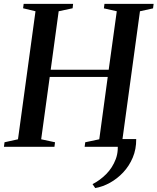

<svg xmlns="http://www.w3.org/2000/svg" viewBox="-34 -763 818 998"><path d="M674 -40Q674.5 12.5 656 56.2Q637.5 100 606.5 133Q575.5 166 537.5 187Q499.5 208 461 214.5L447 194Q485 175 517.8 142.2Q550.5 109.5 567.8 63.8Q585 18 574 -40ZM-13.5 0 -10.5 -23.5 59.5 -39 150.5 -704.5 86 -720 89 -743H346L343.5 -720L271 -704.5L229.5 -400.5H531L573 -704.5L506 -719.5L509 -743H764.5L761.5 -719.5L693.5 -704.5L602.5 -39L669.5 -23.5L666.5 0H406L409 -23.5L482 -39L526 -363H224.5L180 -39L252 -23.5L249 0Z"/></svg>

Font: Merriweather 120pt Medium
Style: Italic
Weight: 500
Italic angle: -7.8°
Version: Version 2.101